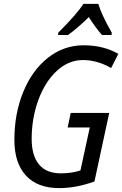

<svg xmlns="http://www.w3.org/2000/svg" viewBox="-20 -958 629 988"><path d="M54 -238Q54 -373 99.5 -484.5Q145 -596 226.5 -660.5Q308 -725 411 -725Q511 -725 589 -681L552 -608Q480 -649 407 -649Q332 -649 271.5 -592.5Q211 -536 177 -442.5Q143 -349 143 -243Q143 -158 180.5 -112Q218 -66 293 -66Q349 -66 394 -81L442 -302H328L344 -377H542L466 -24Q371 10 285 10Q173 10 113.5 -54.5Q54 -119 54 -238ZM280 -790Q377 -887 409 -938H486Q502 -883 555 -790L554 -778H505Q474 -812 437 -870Q378 -812 330 -778H279Z"/></svg>

Font: Noto Sans UI Narrow
Style: Italic
Weight: 400
Width: 4
Italic angle: -12°
Designer: Monotype Design Team
Foundry: Monotype Imaging Inc.
Version: Version 1.001